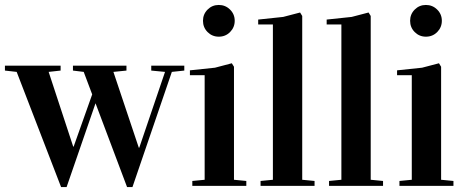

<svg xmlns="http://www.w3.org/2000/svg" viewBox="-26 -758 1897 783"><path d="M647 -464.8 590.8 -470.2V-490.2H725.6V-470.2L674.8 -464.8L514.2 4.9H492.2L315.4 -464.8L271.5 -470.2V-490.2H489.7V-470.2L436.5 -464.8L540 -155.8H542ZM370.6 -431.2 391.6 -418 245.6 4.9H223.1L42 -464.8L-5.9 -470.2V-490.2H221.2V-470.2L172.4 -464.8L272.5 -160.2H274.4Z M928.2 -485.8V-24.9L978.5 -20V0H758.3V-20L808.6 -24.9V-451.2H748.5V-471.2L850.6 -481.9L919.4 -500ZM801.8 -673.3Q801.8 -700.2 820.6 -719Q839.4 -737.8 866.2 -737.8Q893.1 -737.8 912.1 -719Q931.2 -700.2 931.2 -673.3Q931.2 -646.5 912.4 -627.4Q893.6 -608.4 866.2 -608.4Q839.4 -608.4 820.6 -627.2Q801.8 -646 801.8 -673.3Z M1206.5 -692.9V-24.9L1256.8 -20V0H1036.6V-20L1086.9 -24.9V-658.2H1026.9V-678.2L1128.9 -689L1197.8 -707Z M1485.8 -692.9V-24.9L1536.1 -20V0H1315.9V-20L1366.2 -24.9V-658.2H1306.2V-678.2L1408.2 -689L1477.1 -707Z M1772.9 -485.8V-24.9L1823.2 -20V0H1603V-20L1653.3 -24.9V-451.2H1593.3V-471.2L1695.3 -481.9L1764.2 -500ZM1646.5 -673.3Q1646.5 -700.2 1665.3 -719Q1684.1 -737.8 1710.9 -737.8Q1737.8 -737.8 1756.8 -719Q1775.9 -700.2 1775.9 -673.3Q1775.9 -646.5 1757.1 -627.4Q1738.3 -608.4 1710.9 -608.4Q1684.1 -608.4 1665.3 -627.2Q1646.5 -646 1646.5 -673.3Z"/></svg>

Font: VidalokaRegular
Style: Regular
Weight: 400
Designer: Cyreal (www.cyreal.org)
Foundry: Cyreal (www.cyreal.org)
Version: Version 1.000